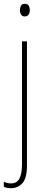

<svg xmlns="http://www.w3.org/2000/svg" viewBox="-36 -743 242 1004"><path d="M68 -690Q68 -702 73.5 -712.5Q79 -723 94 -723Q109 -723 114.5 -713Q120 -703 120 -691Q120 -676 113.5 -666.5Q107 -657 93 -657Q80 -657 74 -667Q68 -677 68 -690ZM22 241Q9 241 -0.5 239Q-10 237 -16 234V207Q0 216 22 216Q52 216 65.5 191Q79 166 79 117V-527H105V123Q105 189 81 215Q57 241 22 241Z"/></svg>

Font: Noto Sans Telugu Condensed Thin
Style: Regular
Weight: 100
Width: 3
Designer: Jelle Bosma - Monotype Design Team
Foundry: Monotype Imaging Inc.
Version: Version 2.005; ttfautohint (v1.8.4.7-5d5b)